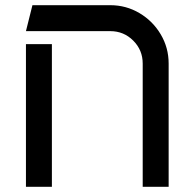

<svg xmlns="http://www.w3.org/2000/svg" viewBox="-20 -720 750 740"><path d="M630 -475V0H530V-475Q530 -527 493.5 -563.5Q457 -600 405 -600H80L105 -700H405Q466 -700 517.5 -669.5Q569 -639 599.5 -587.5Q630 -536 630 -475ZM80 -550H180V0H80Z"/></svg>

Font: SB Skate blade
Style: Regular
Weight: 400
Designer: Valerio Brotto (Silverblur_type)
Version: Version 1.003